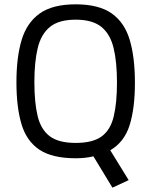

<svg xmlns="http://www.w3.org/2000/svg" viewBox="-20 -722 700 888"><path d="M412 1Q376 10 330 10Q222 10 162.5 -29.5Q103 -69 79.5 -147.5Q56 -226 56 -341.5Q56 -457 80 -537Q104 -617 163.5 -659.5Q223 -702 330 -702Q437 -702 496.5 -660Q556 -618 580 -537.5Q604 -457 604 -339Q604 -221 579.5 -143Q555 -65 490 -27L575 111L500 146ZM330 -61Q409 -61 450 -91Q491 -121 506 -183.5Q521 -246 521 -340.5Q521 -435 505.5 -499.5Q490 -564 449 -597.5Q408 -631 330 -631Q252 -631 211 -597.5Q170 -564 154.5 -500Q139 -436 139 -342Q139 -248 154 -185.5Q169 -123 210 -92Q251 -61 330 -61Z"/></svg>

Font: Cairo-CLs
Style: CLs-Regular
Weight: 400
Version: Version 3.130;gftools[0.9.24]